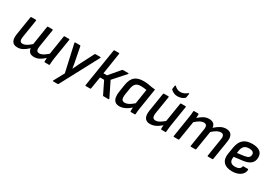

<svg xmlns="http://www.w3.org/2000/svg" viewBox="35 -1699 4110 2898"><g transform="rotate(30 2090.0 -250.0)"><path d="M168 12Q104 12 77 -30Q50 -72 63 -156L114 -479Q116 -490 126 -490H202Q212 -490 212 -479L162 -164Q155 -119 166.5 -97Q178 -75 210 -75Q241 -75 275 -94Q309 -113 353 -152L404 -479Q406 -490 415 -490H492Q503 -490 502 -479L452 -164Q445 -119 456.5 -97Q468 -75 500 -75Q532 -75 565.5 -94Q599 -113 643 -152L694 -479Q696 -490 706 -490H782Q792 -490 792 -479L735 -123Q731 -95 728 -65Q725 -35 725 -11Q725 0 714 0H644Q634 0 633 -10Q633 -25 633.5 -40.5Q634 -56 635 -74Q590 -31 547.5 -9.5Q505 12 458 12Q409 12 383 -11Q357 -34 351 -79Q302 -33 259.5 -10.5Q217 12 168 12Z M895 185Q882 185 889 173L987 -8L882 -477Q879 -490 892 -490H973Q983 -490 984 -480L1025 -269Q1032 -235 1038.5 -199Q1045 -163 1050 -127H1052Q1069 -163 1086 -198Q1103 -233 1120 -267L1230 -481Q1232 -486 1235.5 -488Q1239 -490 1244 -490H1327Q1332 -490 1334.5 -486.5Q1337 -483 1334 -477L986 176Q982 185 972 185Z M1813 -490Q1819 -490 1821 -486Q1823 -482 1818 -476L1634 -269L1760 -13Q1762 -8 1760 -4Q1758 0 1752 0H1666Q1657 0 1654 -6L1549 -220H1478L1444 -11Q1442 0 1432 0H1356Q1345 0 1347 -11L1452 -672Q1454 -683 1463 -683H1540Q1551 -683 1549 -672L1491 -300H1553L1708 -483Q1716 -490 1724 -490Z M1948 12Q1896 12 1869 -12Q1842 -36 1834.5 -79.5Q1827 -123 1836 -179L1856 -308Q1873 -412 1926 -457Q1979 -502 2082 -502Q2137 -502 2183.5 -491.5Q2230 -481 2288 -477L2232 -123Q2227 -95 2224 -66.5Q2221 -38 2220 -11Q2220 0 2208 0H2142Q2132 0 2132 -11Q2132 -26 2132.5 -42.5Q2133 -59 2134 -76Q2089 -33 2040.5 -10.5Q1992 12 1948 12ZM1991 -75Q2023 -75 2057.5 -93Q2092 -111 2139 -152L2179 -406Q2157 -411 2129.5 -413.5Q2102 -416 2080 -416Q2019 -416 1990.5 -388Q1962 -360 1952 -300L1933 -182Q1926 -133 1937.5 -104Q1949 -75 1991 -75Z M2480 12Q2414 12 2387.5 -32Q2361 -76 2374 -158L2425 -479Q2427 -490 2438 -490H2514Q2525 -490 2523 -479L2473 -169Q2467 -123 2479 -99Q2491 -75 2526 -75Q2561 -75 2599.5 -97.5Q2638 -120 2693 -170L2681 -87Q2648 -56 2616 -34Q2584 -12 2550.5 0Q2517 12 2480 12ZM2676 0Q2665 0 2665 -11Q2665 -29 2666 -49Q2667 -69 2669 -90V-135L2724 -479Q2726 -490 2735 -490H2811Q2823 -490 2821 -478L2765 -123Q2761 -95 2758 -66.5Q2755 -38 2753 -11Q2753 0 2741 0ZM2628 -557Q2597 -557 2566.5 -570Q2536 -583 2515 -604Q2512 -607 2510.5 -611.5Q2509 -616 2510 -623L2518 -675Q2519 -682 2524 -683.5Q2529 -685 2534 -680Q2557 -658 2582 -646.5Q2607 -635 2634 -635Q2664 -635 2694.5 -647Q2725 -659 2752 -682Q2757 -686 2762.5 -684Q2768 -682 2766 -675L2757 -616Q2756 -611 2754.5 -607Q2753 -603 2750 -600Q2728 -579 2696.5 -568Q2665 -557 2628 -557Z M2893 0Q2882 0 2884 -11L2940 -366Q2945 -394 2948.5 -424.5Q2952 -455 2952 -479Q2952 -490 2963 -490H3033Q3043 -490 3043 -480Q3043 -465 3043 -449.5Q3043 -434 3041 -416Q3088 -459 3129.5 -480.5Q3171 -502 3219 -502Q3269 -502 3297 -479.5Q3325 -457 3329 -411Q3379 -456 3423.5 -479Q3468 -502 3517 -502Q3583 -502 3611 -460.5Q3639 -419 3625 -335L3573 -11Q3571 0 3561 0H3485Q3474 0 3476 -12L3525 -324Q3533 -369 3520.5 -392Q3508 -415 3473 -415Q3443 -415 3408.5 -396.5Q3374 -378 3330 -338L3277 -11Q3276 -6 3273.5 -3Q3271 0 3265 0H3189Q3178 0 3180 -11L3229 -324Q3237 -369 3224.5 -392Q3212 -415 3177 -415Q3145 -415 3112.5 -397Q3080 -379 3034 -339L2981 -11Q2979 0 2970 0Z M3908 12Q3808 12 3760 -40Q3712 -92 3727 -187L3747 -309Q3764 -408 3819 -455Q3874 -502 3973 -502Q4061 -502 4106 -468Q4151 -434 4151 -370Q4151 -296 4104 -257.5Q4057 -219 3971 -209L3824 -191L3821 -171Q3815 -121 3839.5 -96Q3864 -71 3915 -71Q3955 -71 3982 -86.5Q4009 -102 4012 -128Q4014 -140 4024 -140H4100Q4110 -140 4110 -129Q4109 -88 4083 -56Q4057 -24 4011.5 -6Q3966 12 3908 12ZM3837 -266 3958 -282Q4008 -290 4029 -308Q4050 -326 4050 -362Q4050 -389 4028 -403.5Q4006 -418 3965 -418Q3910 -418 3881 -391.5Q3852 -365 3844 -312Z"/></g></svg>

Font: Sofia Sans SemiBold
Style: Italic
Weight: 600
Italic angle: -9°
Designer: Botio Nikoltchev, Ani Petrova
Foundry: lettersoup
Version: Version 4.100-B